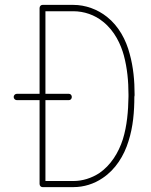

<svg xmlns="http://www.w3.org/2000/svg" viewBox="-20 -768 619 786"><path d="M262 -384H166V-722H279H280C324 -722 368 -707 402 -679C450 -641 475 -585 487 -541C501 -489 506 -435 506 -381C506 -378 506 -375 506 -372C505 -313 500 -253 483 -198C465 -142 433 -91 386 -59C355 -39 318 -27 281 -27C279 -27 277 -27 277 -27H166V-358H262C269 -358 274 -364 274 -371C274 -378 269 -384 262 -384ZM278 -748H154C147 -748 142 -742 142 -735V-384H49C42 -384 36 -378 36 -371C36 -364 42 -358 49 -358H142V-15C142 -8 147 -2 154 -2H276C278 -2 279 -2 281 -2C323 -2 365 -15 400 -39C453 -74 488 -131 506 -190C525 -249 530 -311 530 -372C531 -375 531 -378 531 -381C531 -437 526 -493 511 -547C496 -605 466 -661 418 -699C379 -730 330 -748 280 -748Z"/></svg>

Font: LS
Style: LightAlt
Weight: 250
Designer: BSozoo
Foundry: BSozoo
Version: Version 001.000